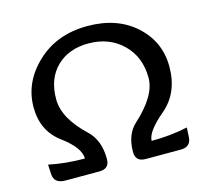

<svg xmlns="http://www.w3.org/2000/svg" viewBox="-97 -768 948 879"><g transform="rotate(-15 377.5 -328.5)"><path d="M654.8 0H488.8Q440.9 0 440.9 -45.9Q440.9 -128.9 489.3 -172.9Q597.7 -271.5 597.7 -355.5Q597.7 -455.1 533.9 -517.1Q470.2 -579.1 371.6 -579.1Q278.3 -579.1 220.9 -523.4Q163.6 -467.8 163.6 -370.1Q163.6 -279.8 265.1 -184.6Q317.4 -135.7 317.4 -45.9Q317.4 0 269.5 0H108.4Q55.2 0 52.7 -45.4L50.3 -90.8Q130.4 -74.2 220.7 -74.2Q220.7 -126 137.5 -187.3Q54.2 -248.5 54.2 -361.3Q54.2 -479.5 148.4 -568.4Q242.7 -657.2 387.7 -657.2Q528.8 -657.2 616 -577.9Q703.1 -498.5 703.1 -380.9Q703.1 -256.8 619.9 -186.5Q536.6 -116.2 536.6 -73.2Q627.4 -73.2 708 -90.8L705.6 -45.4Q703.1 0 654.8 0Z"/></g></svg>

Font: Bainsley
Style: Regular
Weight: 400
Designer: Paul James MIller
Foundry: High-Logic / Made with FontCreator
Version: Version 1.411;March 28, 2021;FontCreator 13.0.0.2683 64-bit